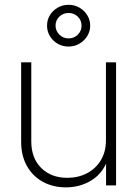

<svg xmlns="http://www.w3.org/2000/svg" viewBox="-20 -787 582 815"><path d="M259.8 8.3Q205.1 8.3 162.1 -15.1Q119.1 -38.6 94.5 -82Q69.8 -125.5 69.8 -185.1V-522.5H112.8V-187Q112.8 -115.7 155 -74Q197.3 -32.2 265.6 -32.2Q312 -32.2 349.1 -51.5Q386.2 -70.8 408 -106.7Q429.7 -142.6 429.7 -191.4V-522.5H472.7V0H430.2V-120.1H440.9Q420.9 -55.2 371.3 -23.4Q321.8 8.3 259.8 8.3ZM271 -589.4Q245.6 -589.4 224.9 -601.3Q204.1 -613.3 191.9 -633.5Q179.7 -653.8 179.7 -678.2Q179.7 -702.6 191.9 -722.7Q204.1 -742.7 224.9 -754.6Q245.6 -766.6 271 -766.6Q296.4 -766.6 317.1 -754.6Q337.9 -742.7 350.3 -722.7Q362.8 -702.6 362.8 -678.2Q362.8 -653.8 350.3 -633.8Q337.9 -613.8 317.1 -601.6Q296.4 -589.4 271 -589.4ZM271 -624Q294.4 -624 310.3 -639.9Q326.2 -655.8 326.2 -678.2Q326.2 -700.7 310.3 -716.3Q294.4 -731.9 271 -731.9Q248 -731.9 231.9 -716.3Q215.8 -700.7 215.8 -678.2Q215.8 -656.2 231.9 -640.1Q248 -624 271 -624Z"/></svg>

Font: Inter 28pt ExtraLight
Style: Regular
Weight: 250
Designer: Rasmus Andersson
Foundry: rsms
Version: Version 4.001;git-66647c0bb